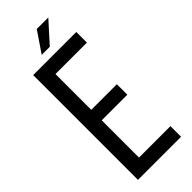

<svg xmlns="http://www.w3.org/2000/svg" viewBox="-273 -874 907 907"><g transform="rotate(-45 180.0 -421.0)"><path d="M206 -842H283L190 -739H136ZM118 -390H289V-320H118V-71H328V0H40V-700H328V-629H118Z"/></g></svg>

Font: TypoPRO Bebas Neue
Style: Regular
Weight: 400
Designer: Ryoichi Tsunekawa
Foundry: Ryoichi Tsunekawa
Version: Version 001.003